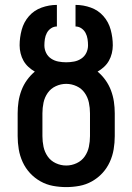

<svg xmlns="http://www.w3.org/2000/svg" viewBox="-20 -755 540 783"><path d="M250 8Q223 8 196 3Q169 -2 145 -15.5Q121 -29 102.5 -49Q84 -69 72.5 -94Q61 -119 56.5 -146Q52 -173 52 -200V-293Q52 -317 55.5 -340.5Q59 -364 67.5 -386.5Q76 -409 90 -428.5Q104 -448 122 -463Q108 -471 96 -482Q84 -493 76 -507Q68 -521 64 -537.5Q60 -554 60 -570Q60 -602 68.5 -633.5Q77 -665 98 -689Q119 -713 149.5 -724Q180 -735 212 -735V-647Q199 -647 188 -639.5Q177 -632 171 -620.5Q165 -609 163 -596Q161 -583 161 -570Q161 -554 168 -539.5Q175 -525 188.5 -516Q202 -507 218 -504Q234 -501 250 -501Q266 -501 282 -504Q298 -507 311.5 -516Q325 -525 332 -539.5Q339 -554 339 -570Q339 -583 337 -596Q335 -609 329 -620.5Q323 -632 312 -639.5Q301 -647 288 -647V-735Q320 -735 350.5 -724Q381 -713 402 -689Q423 -665 431.5 -633.5Q440 -602 440 -570Q440 -554 436 -537.5Q432 -521 424 -507Q416 -493 404 -482Q392 -471 378 -463Q396 -448 410 -428.5Q424 -409 432.5 -386.5Q441 -364 444.5 -340.5Q448 -317 448 -293V-200Q448 -173 443.5 -146Q439 -119 427.5 -94Q416 -69 397.5 -49Q379 -29 355 -15.5Q331 -2 304 3Q277 8 250 8ZM250 -80Q272 -80 292.5 -89.5Q313 -99 325.5 -117Q338 -135 342.5 -156.5Q347 -178 347 -200V-293Q347 -315 342.5 -336.5Q338 -358 325.5 -376Q313 -394 292.5 -403.5Q272 -413 250 -413Q228 -413 207.5 -403.5Q187 -394 174.5 -376Q162 -358 157.5 -336.5Q153 -315 153 -293V-200Q153 -178 157.5 -156.5Q162 -135 174.5 -117Q187 -99 207.5 -89.5Q228 -80 250 -80Z"/></svg>

Font: Iosevka SS04 Semibold
Style: Regular
Weight: 600
Monospace: yes
Designer: Belleve Invis
Foundry: Belleve Invis
Version: Version 19.0.0; ttfautohint (v1.8.4)